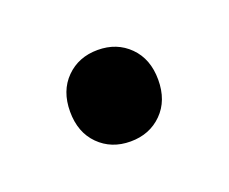

<svg xmlns="http://www.w3.org/2000/svg" viewBox="-39 -378 259 217"><g transform="rotate(-20 90.5 -270.0)"><path d="M90 -325Q113 -325 128 -310Q143 -295 143 -270Q143 -245 128 -230Q113 -215 90 -215Q67 -215 52 -230Q37 -245 37 -270Q37 -295 52 -310Q67 -325 90 -325Z"/></g></svg>

Font: Mukta Malar Medium
Style: Regular
Weight: 500
Designer: Aadarsh Rajan, Girish Dalvi, Yashodeep Gholap
Foundry: Ek Type
Version: Version 2.538;PS 1.000;hotconv 16.6.51;makeotf.lib2.5.65220;